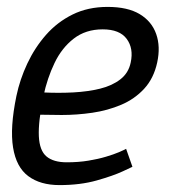

<svg xmlns="http://www.w3.org/2000/svg" viewBox="-20 -528 496 556"><path d="M345.2 -97 363.5 -45Q363.5 -45 335.8 -32Q308 -19 260.3 -5.5Q212.7 8 152.5 8L173.3 -58Q207.7 -58 236.2 -62.8Q264.7 -67.5 286.9 -74.2Q309.2 -80.8 324.2 -87.2Q339.3 -93.7 345.2 -97ZM27.5 -250H105.8Q90.5 -175.3 92.5 -133.5Q94.5 -91.7 114.8 -74.8Q135 -58 173.3 -58L152.5 8Q96.5 8 61.8 -18Q27 -44 17.8 -101Q8.5 -158 27.5 -250ZM291.5 -508Q349.8 -508 384.7 -487Q419.5 -466 432.3 -429.5Q445.2 -393 435.2 -347Q425.2 -301 397.5 -271Q369.8 -241 330.8 -224.5Q291.8 -208 247.4 -201.5Q203 -195 158.5 -195L81.5 -196L107.8 -260.2Q151 -258.2 192.8 -260.4Q234.7 -262.7 269.7 -271.2Q304.7 -279.8 328.5 -298.2Q352.3 -316.7 358.5 -347Q367.3 -387.8 346.9 -415.4Q326.5 -443 277.3 -443Q228.2 -443 193.6 -416.2Q159 -389.5 137.9 -345.5Q116.8 -301.5 105.8 -250H27.5Q37.5 -298 59.1 -344Q80.7 -390 113.2 -427Q145.7 -464 190.2 -486Q234.7 -508 291.5 -508Z"/></svg>

Font: Epunda Slab Light
Style: Italic
Weight: 300
Italic angle: -12°
Designer: Simon Atzbach
Foundry: typofactur
Version: Version 1.102